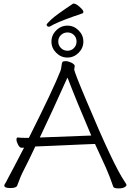

<svg xmlns="http://www.w3.org/2000/svg" viewBox="-20 -1047 730 1071"><path d="M441 -973Q424 -966 395 -957Q293 -921 260 -900Q256 -898 251.5 -898Q247 -898 243.5 -901.5Q240 -905 240 -909.5Q240 -914 266 -938.5Q292 -963 388 -1027H391Q404 -1027 424.5 -1008.5Q445 -990 445 -982Q445 -974 441 -973ZM418.5 -877.5Q445 -851 445 -815Q445 -779 418.5 -752.5Q392 -726 356 -726Q320 -726 293.5 -752.5Q267 -779 267 -815Q267 -851 293.5 -877.5Q320 -904 356 -904Q392 -904 418.5 -877.5ZM356.5 -764Q378 -764 392.5 -779Q407 -794 407 -815.5Q407 -837 392.5 -851.5Q378 -866 356.5 -866Q335 -866 320 -851.5Q305 -837 305 -815.5Q305 -794 320 -779Q335 -764 356.5 -764ZM114 -223H99Q90 -223 81 -239.5Q72 -256 72 -268Q72 -280 78 -280H80Q98 -278 119 -278H141Q278 -551 317 -651Q321 -661 323 -679Q325 -697 328.5 -701.5Q332 -706 346 -706Q360 -706 377 -698Q394 -690 397 -680L394 -660Q394 -646 463 -483Q614 -123 676 -33Q685 -20 685.5 -16Q686 -12 682 -8Q670 4 642.5 4Q615 4 612 -5Q593 -61 571 -111L510 -244L484 -243Q460 -242 423 -240.5Q386 -239 344.5 -237Q303 -235 265.5 -233.5Q228 -232 205 -231Q182 -230 180 -230H177Q160 -193 144 -161L114 -101Q94 -63 76 -12Q71 2 37.5 2Q4 2 4 -12Q4 -16 7.5 -21Q11 -26 15 -34Q19 -42 28.5 -60Q38 -78 57.5 -114.5Q77 -151 114 -223ZM317 -651ZM489 -291Q402 -495 361 -603L356 -614L351 -603Q268 -418 202 -280Z"/></svg>

Font: LXGW WenKai Lite Light
Style: Regular
Weight: 300
Designer: LXGW / Fontworks Inc.
Foundry: LXGW / Fontworks Inc.
Version: Version 1.511; March 25, 2025